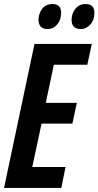

<svg xmlns="http://www.w3.org/2000/svg" viewBox="-22 -932 488 952"><path d="M281 -869Q281 -912 239 -912Q205 -912 187 -888Q169 -864 169 -834Q169 -788 215 -788Q242 -788 261.5 -810.5Q281 -833 281 -869ZM446 -869Q446 -912 403 -912Q370 -912 351.5 -888Q333 -864 333 -834Q333 -788 379 -788Q406 -788 426 -810.5Q446 -833 446 -869ZM282 0 303 -104H138L184 -319H337L359 -422H205L245 -611H411L433 -714H149L-2 0Z"/></svg>

Font: Noto Sans Display Condensed
Style: Bold Italic
Weight: 700
Width: 3
Designer: Monotype Design team
Foundry: Monotype Imaging Inc.
Version: 1.000